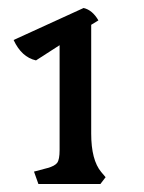

<svg xmlns="http://www.w3.org/2000/svg" viewBox="-20 -755 359 480"><path d="M208 -421Q208 -355 233 -325L244 -312L231 -295H76L65 -326L99 -335Q117 -340 123 -348Q129 -356 129 -380V-642L70 -604Q34 -612 14 -655L189 -735Q211 -730 226 -704L208 -693Z"/></svg>

Font: Gabriela
Style: Regular
Weight: 400
Designer: Eduardo Rodriguez Tunni
Foundry: Eduardo Rodriguez Tunni
Version: Version 1.003